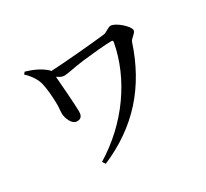

<svg xmlns="http://www.w3.org/2000/svg" viewBox="-151 -945 1301 1214"><g transform="rotate(-30 500.0 -338.5)"><path d="M148 -719 136 -705C176 -667 198 -630 207 -594C217 -553 221 -493 222 -455C224 -421 219 -396 219 -372C219 -341 240 -281 279 -281C316 -281 321 -307 320 -338C319 -387 308 -532 303 -592C322 -579 337 -571 354 -571C379 -571 438 -586 505 -594C572 -602 674 -612 717 -612C729 -612 731 -609 729 -596C684 -356 524 -125 286 20L301 42C570 -73 739 -265 830 -542C838 -565 876 -581 876 -603C876 -631 800 -699 763 -699C744 -699 718 -674 698 -672C622 -663 393 -642 296 -638L289 -647C251 -681 203 -703 148 -719Z"/></g></svg>

Font: Noto Serif JP SemiBold
Style: Regular
Weight: 600
Designer: Ryoko NISHIZUKA 西塚涼子 (kana & ideographs); Frank Grießhammer (Latin, Greek & Cyrillic); Wenlong ZHANG 张文龙 (bopomofo); San
Foundry: Adobe
Version: Version 2.001;hotconv 1.1.0;makeotfexe 2.6.0